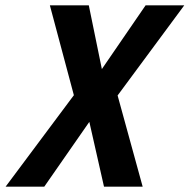

<svg xmlns="http://www.w3.org/2000/svg" viewBox="-20 -700 711 720"><path d="M167 -680C167 -680 257 -343 257 -343C257 -343 1 0 1 0C1 0 146 0 146 0C146 0 315 -243 315 -243C315 -243 370 0 370 0C370 0 515 0 515 0C515 0 421 -342 421 -342C421 -342 671 -680 671 -680C671 -680 526 -680 526 -680C526 -680 362 -441 362 -441C362 -441 313 -680 313 -680C313 -680 167 -680 167 -680Z"/></svg>

Font: My Font
Style: Bold Italic
Weight: 500
Version: Version 0.001